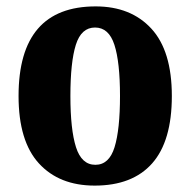

<svg xmlns="http://www.w3.org/2000/svg" viewBox="-20 -570 594 600"><path d="M276 10Q165 10 101.5 -59.5Q38 -129 38 -270Q38 -550 279 -550Q389 -550 453 -480.5Q517 -411 517 -270Q517 -129 455.5 -59.5Q394 10 276 10ZM278 -55Q321 -55 338 -110Q355 -165 355 -270Q355 -376 337.5 -430Q320 -484 277 -484Q234 -484 217 -430Q200 -376 200 -270Q200 -165 217.5 -110Q235 -55 278 -55Z"/></svg>

Font: Noto Serif Armenian Condensed ExtraBold
Style: Regular
Weight: 800
Width: 3
Designer: Monotype Design Team
Foundry: Monotype Imaging Inc.
Version: Version 2.008; ttfautohint (v1.8.4.7-5d5b)